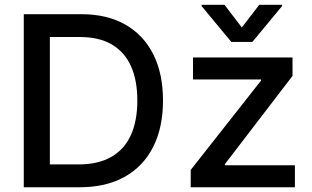

<svg xmlns="http://www.w3.org/2000/svg" viewBox="-20 -787 1313 807"><path d="M315.3 0H79.9V-727.3H322.8Q429.7 -727.3 506.4 -683.8Q583.1 -640.3 624.1 -559.1Q665.1 -478 665.1 -364.7Q665.1 -251.1 623.8 -169.4Q582.4 -87.7 504.3 -43.9Q426.1 0 315.3 0ZM189.6 -95.9H309.3Q392.4 -95.9 447.4 -127.3Q502.5 -158.7 529.8 -218.6Q557.2 -278.4 557.2 -364.7Q557.2 -450.3 530 -509.9Q502.8 -569.6 449.2 -600.5Q395.6 -631.4 316.1 -631.4H189.6ZM781.6 0V-72.8L1077.1 -448.2V-453.1H791.2V-545.5H1209.5V-468L925.4 -97.3V-92.3H1219.5V0ZM923.7 -766.7 996.4 -671.5 1069.6 -766.7H1165.5V-761.4L1040.8 -610.8H952.4L827.4 -761.4V-766.7Z"/></svg>

Font: InterMG Medium
Style: Regular
Weight: 500
Designer: Rasmus Andersson
Foundry: rsms
Version: Version 3.019;December 26, 2023;FontCreator 15.0.0.2955 64-b